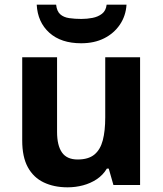

<svg xmlns="http://www.w3.org/2000/svg" viewBox="-20 -791 697 821"><path d="M579 -546V0H465L445 -70H437Q420 -42 393.5 -24.5Q367 -7 335 1.5Q303 10 269 10Q211 10 167 -11Q123 -32 99 -76Q75 -120 75 -190V-546H224V-227Q224 -169 245 -139Q266 -109 312 -109Q358 -109 383.5 -130Q409 -151 419.5 -191Q430 -231 430 -289V-546ZM521 -771Q518 -723 492.5 -685.5Q467 -648 425 -627Q383 -606 327 -606Q241 -606 191 -651Q141 -696 137 -771H220Q223 -743 237.5 -730Q252 -717 276 -713.5Q300 -710 328 -710Q352 -710 375.5 -714.5Q399 -719 416 -732Q433 -745 436 -771Z"/></svg>

Font: Noto Sans Armenian
Style: Bold
Weight: 700
Version: Version 2.007